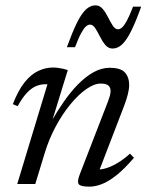

<svg xmlns="http://www.w3.org/2000/svg" viewBox="-20 -688 548 718"><path d="M46 -291 28 -298.5Q48.5 -351.5 72.8 -381.2Q97 -411 124 -423.2Q151 -435.5 178 -435.5Q187.5 -435.5 196.8 -434.2Q206 -433 215.2 -431Q224.5 -429 233.5 -426L173.5 -231H170.5Q192.5 -270 217.8 -306.5Q243 -343 271 -371.8Q299 -400.5 329 -417.5Q359 -434.5 390 -434.5Q431.5 -434.5 447.2 -416.8Q463 -399 463 -370.5Q463 -354.5 458 -335Q453 -315.5 444.5 -293L345.5 -35.5L346.5 -54Q363 -54 383 -61Q403 -68 424.5 -81.5Q446 -95 466 -113.5L481 -98Q446 -57 416.2 -33.2Q386.5 -9.5 361.5 0.2Q336.5 10 314 10Q281.5 10 274.5 0.8Q267.5 -8.5 278.5 -36.5L384 -309Q388 -319.5 390.8 -329.5Q393.5 -339.5 393.5 -348Q393.5 -360.5 385.5 -368Q377.5 -375.5 356.5 -375.5Q332.5 -375.5 303 -355Q273.5 -334.5 243.8 -298.5Q214 -262.5 188.8 -215.8Q163.5 -169 147.5 -116.5L112 0H44.5L157.5 -373Q155.5 -373 153.8 -373Q152 -373 150 -373Q132 -373 115 -366Q98 -359 81 -341.2Q64 -323.5 46 -291ZM508 -663Q488 -607.5 471 -573Q454 -538.5 437.2 -522.5Q420.5 -506.5 401 -506.5Q385 -506.5 373.8 -520Q362.5 -533.5 353.8 -551.2Q345 -569 336.2 -582.5Q327.5 -596 316.5 -596Q309.5 -596 301.8 -589.5Q294 -583 284 -565Q274 -547 260.5 -511.5H230Q250.5 -567.5 267.2 -601.8Q284 -636 300.8 -652Q317.5 -668 337 -668Q353 -668 364.2 -654.5Q375.5 -641 384.2 -623.2Q393 -605.5 401.8 -592Q410.5 -578.5 421.5 -578.5Q428.5 -578.5 436.2 -585Q444 -591.5 454 -609.8Q464 -628 477.5 -663Z"/></svg>

Font: Newsreader 16pt
Style: Italic
Weight: 400
Italic angle: -17°
Designer: Hugues Gentile
Foundry: Production Type
Version: Version 1.003